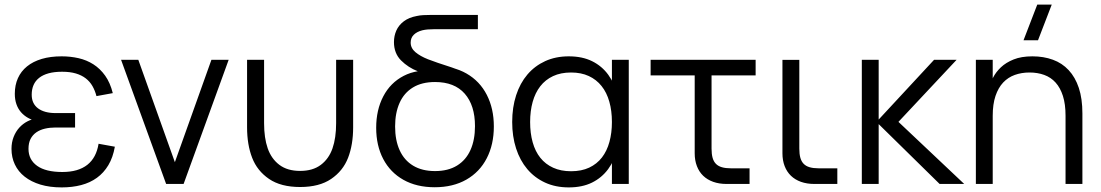

<svg xmlns="http://www.w3.org/2000/svg" viewBox="-20 -800 4788 835"><path d="M248.5 15Q294.2 15 332.9 4.9Q371.7 -5.2 401.5 -26.8Q431.3 -48.3 451.3 -81.8Q471.3 -115.3 479.5 -162L408.7 -174.8Q403.8 -144.7 391.7 -121.8Q379.5 -98.8 359.8 -83.2Q340 -67.7 312.8 -59.8Q285.7 -52 251 -52Q178.9 -52 141.4 -78.8Q103.9 -105.7 103.9 -152.7Q103.9 -178.2 112.9 -195.8Q122 -213.3 137.9 -224.4Q153.9 -235.5 175.4 -240.5Q196.9 -245.5 221.9 -245.5H306.5V-308.2H221.9Q197.9 -308.2 178.6 -313.3Q159.4 -318.5 145.8 -328.5Q132.2 -338.5 125 -353.4Q117.9 -368.3 117.9 -388Q117.9 -411.7 125.9 -430.1Q133.9 -448.5 150.2 -461.4Q166.5 -474.3 191.4 -481.2Q216.2 -488 250.2 -488Q284.5 -488 309.8 -480.5Q335 -473 352.9 -459.2Q370.8 -445.3 382 -425.8Q393.2 -406.3 399.5 -382L470.5 -395Q459.2 -440.3 437.3 -471Q415.3 -501.7 386.1 -520.3Q356.8 -539 321.6 -547Q286.3 -555 248.2 -555Q199.5 -555 161.6 -543.8Q123.7 -532.5 97.6 -511.3Q71.5 -490.2 57.9 -460Q44.4 -429.8 44.4 -392.2Q44.4 -367.2 51.3 -347.2Q58.2 -327.3 71 -312.4Q83.9 -297.5 102 -287.3Q120.2 -277.2 142.9 -271.7L142.2 -284.3Q120 -282.8 99.9 -272.5Q79.7 -262.2 64 -245Q48.4 -227.8 39.2 -204.3Q30 -180.8 30 -152.7Q30 -115.5 44.6 -84.7Q59.2 -53.8 87.3 -31.7Q115.4 -9.5 155.9 2.8Q196.4 15 248.5 15Z M702.5 0 506.5 -540H581.5L740.5 -94.7L899.5 -540H974.5L778.5 0Z M1054.5 -246.3V-540H1128.5V-264.3Q1128.5 -200 1144.3 -154.7Q1160.2 -109.3 1195.1 -83Q1230 -56.7 1285.2 -56.7Q1340.3 -56.7 1375.2 -83Q1410.2 -109.3 1426 -154.7Q1441.8 -200 1441.8 -264.3V-540H1515.8V-246.3Q1515.8 -170.8 1493.8 -113.8Q1471.7 -56.8 1420.2 -21.8Q1368.8 13.3 1285.2 13.3Q1201.5 13.3 1150.1 -21.8Q1098.7 -56.8 1076.6 -113.8Q1054.5 -170.8 1054.5 -246.3Z M1870.7 14.3Q1792 14.3 1734.6 -17.9Q1677.2 -50.2 1646.6 -108.6Q1616 -167 1616 -244.3Q1616 -321.8 1646.9 -381Q1677.8 -440.2 1735.7 -470.1Q1793.5 -500 1871.7 -491.7V-513.3Q1951.2 -513.3 2008.9 -480.2Q2066.7 -447 2097.2 -387.3Q2127.7 -327.7 2127.7 -250Q2127.7 -171.5 2096.9 -111.8Q2066.2 -52 2008.1 -18.8Q1950 14.3 1870.7 14.3ZM1872 -56Q1928.7 -56 1967.6 -79.9Q2006.5 -103.8 2026.1 -147.7Q2045.7 -191.5 2045.7 -251.3Q2045.7 -341.7 2001.2 -392.5Q1956.7 -443.3 1872 -443.3Q1814.7 -443.3 1775.8 -419.6Q1736.8 -395.8 1717.6 -352.2Q1698.3 -308.7 1698.3 -250Q1698.3 -189.8 1718.2 -146.3Q1738 -102.8 1776.9 -79.4Q1815.8 -56 1872 -56ZM1944 -445.3Q1936.7 -448 1925.8 -450.9Q1915 -453.8 1904.5 -456.7Q1840 -473.3 1797.6 -489.8Q1755.2 -506.2 1724.2 -537.2Q1693.3 -568.3 1693.3 -617Q1693.3 -643.8 1703.6 -667.1Q1713.8 -690.3 1736 -707.2Q1758.2 -724 1792 -730.3Q1806 -733.5 1820.7 -734.2Q1835.3 -735 1851.7 -735H2058.3V-673H1868Q1852.2 -673 1839.9 -671.9Q1827.7 -670.8 1817 -668.3Q1793.3 -662.3 1779.7 -649Q1766 -635.7 1766 -614.7Q1766 -590.7 1786.6 -573.2Q1807.2 -555.7 1841.4 -542.2Q1875.7 -528.8 1944 -507Q1960 -501.5 1972.3 -496.7Z M2714.5 -540V0H2641.2V-540ZM2453.5 -555Q2512.7 -555 2555.2 -533.8Q2597.8 -512.7 2625.4 -474.7Q2653 -436.7 2666 -384.2Q2679 -331.8 2679 -269.3Q2679 -206.5 2665.7 -154.1Q2652.3 -101.7 2624.6 -64.2Q2596.8 -26.7 2554.4 -5.8Q2512 15 2453.5 15Q2396 15 2350.4 -6Q2304.8 -27 2273.1 -64.6Q2241.3 -102.2 2224.4 -154.5Q2207.5 -206.8 2207.5 -269.3Q2207.5 -333 2224.6 -385.7Q2241.7 -438.3 2273.6 -475.8Q2305.5 -513.3 2351.1 -534.2Q2396.7 -555 2453.5 -555ZM2463.5 -484.7Q2418.7 -484.7 2385.2 -469Q2351.7 -453.3 2329.6 -424.8Q2307.5 -396.3 2296.5 -356.8Q2285.5 -317.3 2285.5 -269.3Q2285.5 -220.7 2296.6 -181.1Q2307.7 -141.5 2329.9 -113.7Q2352.2 -85.8 2385.7 -70.6Q2419.2 -55.3 2463.5 -55.3Q2509 -55.3 2542.4 -71Q2575.8 -86.7 2597.8 -115.1Q2619.7 -143.5 2630.4 -182.9Q2641.2 -222.3 2641.2 -269.3Q2641.2 -318.2 2629.9 -357.9Q2618.7 -397.7 2596.2 -425.8Q2573.8 -454 2540.7 -469.3Q2507.5 -484.7 2463.5 -484.7Z M2809.5 -472H3266.2V-540H2809.5ZM3239.8 -68H3158.8Q3135.7 -68 3119.6 -72.7Q3103.5 -77.3 3093.5 -87.5Q3083.5 -97.7 3079 -113.9Q3074.5 -130.2 3074.5 -153.7V-540H3001.2V-143.7V-133.3Q3001.2 -102.5 3010.8 -77.6Q3020.3 -52.7 3038.1 -35.6Q3055.8 -18.5 3081.7 -9.2Q3107.5 0 3139.5 0H3149.8H3239.8Z M3621.5 -68H3540.5Q3517.3 -68 3501.2 -72.7Q3485.2 -77.3 3475.2 -87.5Q3465.2 -97.7 3460.7 -113.9Q3456.2 -130.2 3456.2 -153.7V-539.7H3382.8V-143.7V-133.3Q3382.8 -102.5 3392.4 -77.6Q3402 -52.7 3419.8 -35.6Q3437.5 -18.5 3463.3 -9.2Q3489.2 0 3521.2 0H3531.5H3621.5Z M3791.7 -269.7 4066.3 0H4173.3L3887.3 -270L4140.3 -540H4042.3ZM3728 0H3801.3V-540H3728Z M4494.3 -625H4431.3L4491 -780H4554ZM4614 -296.5Q4614 -347 4602.6 -382.7Q4591.2 -418.3 4570.7 -441Q4550.2 -463.7 4521.2 -474.2Q4492.3 -484.7 4457.3 -484.7Q4422.7 -484.7 4393.4 -474.2Q4364.2 -463.8 4342.8 -441.2Q4321.5 -418.5 4309.4 -382.8Q4297.3 -347 4297.3 -296.5L4280.7 -416.7Q4286.5 -438.2 4298.8 -462.5Q4311.2 -486.8 4333 -507.4Q4354.8 -528 4388.3 -541.5Q4421.8 -555 4470 -555Q4518.7 -555 4558.8 -540.3Q4599 -525.7 4627.6 -495Q4656.2 -464.3 4671.8 -417.6Q4687.3 -370.8 4687.3 -306.7V0H4614ZM4224 0V-540H4297.3V0Z"/></svg>

Font: Vela Sans GX ExtLt
Style: Regular
Weight: 200
Designer: Principal design: Mikhail Sharanda - project Manrope.
Design modification: Ravid Balaliev
Foundry: Mikhail Sharanda
Version: Version 1.001